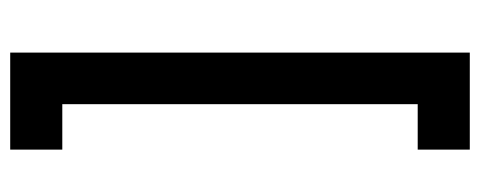

<svg xmlns="http://www.w3.org/2000/svg" viewBox="-302 -538 940 376"><g transform="rotate(-90 168.0 -350.0)"><path d="M253 100H63V-2H152V-698H63V-800H253Z"/></g></svg>

Font: Figtree Light SemiBold
Style: Regular
Weight: 600
Version: Version 2.002